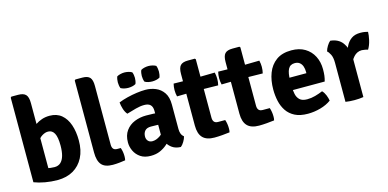

<svg xmlns="http://www.w3.org/2000/svg" viewBox="-71 -1133 3118 1544"><g transform="rotate(-15 1488.0 -361.0)"><path d="M207.5 -25H62V-729L69 -736H125Q169.5 -736 188.5 -715.8Q207.5 -695.5 207.5 -645.5ZM502 -256Q502.5 -174 472 -114.5Q441.5 -55 386.2 -23.2Q331 8.5 256.5 8.5Q202.5 8.5 152.5 -0.5Q102.5 -9.5 62 -25L132.5 -135Q161.5 -117 192.5 -107.8Q223.5 -98.5 258.5 -98.5Q290 -98.5 310 -117Q330 -135.5 339.8 -170.2Q349.5 -205 349.5 -253.5Q349.5 -324 332.2 -355.8Q315 -387.5 282 -388Q258 -389 231.2 -372.8Q204.5 -356.5 185.5 -322L164.5 -435.5Q184 -455.5 207.8 -471.8Q231.5 -488 260.8 -498Q290 -508 325.5 -508Q384.5 -508 423.8 -475.5Q463 -443 482.5 -386Q502 -329 502 -256Z M812 -109Q824 -75.5 824 -38Q824 -30 823.2 -21Q822.5 -12 820.5 -4.5Q799 -1 771.2 2Q743.5 5 716 5Q651 5 623 -27.8Q595 -60.5 595 -129V-729L602 -736H659.5Q704 -736 722.2 -715.8Q740.5 -695.5 740.5 -645.5V-156Q740.5 -133 750.5 -121Q760.5 -109 783.5 -109Z M879 -136.5Q879 -196 906.8 -234.2Q934.5 -272.5 979.5 -290.8Q1024.5 -309 1076 -309Q1099.5 -309 1134 -307.8Q1168.5 -306.5 1196 -301V-206Q1173.5 -211 1143 -212Q1112.5 -213 1091 -213Q1056 -213 1040 -194.5Q1024 -176 1024 -146.5Q1024 -125 1037 -110.5Q1050 -96 1073 -96Q1104 -96 1136.5 -118Q1169 -140 1191 -179.5L1212 -83Q1192.5 -60 1167.2 -37.8Q1142 -15.5 1108.5 -0.5Q1075 14.5 1030.5 14.5Q979 14.5 945.5 -8.2Q912 -31 895.5 -65.8Q879 -100.5 879 -136.5ZM1327.5 -68.5Q1323 -48.5 1309.2 -25.8Q1295.5 -3 1281 8Q1238.5 6.5 1211.2 -12.5Q1184 -31.5 1169.5 -58.8Q1155 -86 1151 -112.5V-327.5Q1151 -361.5 1134.2 -378Q1117.5 -394.5 1083 -394.5Q1050 -394.5 1011.8 -384.2Q973.5 -374 934.5 -362Q918.5 -380 909.2 -409Q900 -438 897.5 -465.5Q930.5 -479 970.8 -489Q1011 -499 1051 -504.5Q1091 -510 1123.5 -510Q1168 -510 1208.2 -493.5Q1248.5 -477 1274 -439.8Q1299.5 -402.5 1299.5 -340V-136.5Q1299.5 -113.5 1306 -96.8Q1312.5 -80 1327.5 -68.5ZM925.5 -624.5Q925.5 -634.5 927.5 -648.2Q929.5 -662 934 -673Q946.5 -680.5 963.8 -684.5Q981 -688.5 996.5 -688.5Q1012.5 -688.5 1029.8 -684.5Q1047 -680.5 1059 -673Q1064 -662 1066 -648.2Q1068 -634.5 1068 -624.5Q1068 -614.5 1066 -600.8Q1064 -587 1059 -575.5Q1047 -568 1029.8 -564.2Q1012.5 -560.5 996.5 -560.5Q981 -560.5 963.8 -564.2Q946.5 -568 934 -575.5Q929.5 -587 927.5 -600.8Q925.5 -614.5 925.5 -624.5ZM1125 -624.5Q1125 -634.5 1127 -648.2Q1129 -662 1134 -673Q1146 -680.5 1163.2 -684.5Q1180.5 -688.5 1196.5 -688.5Q1212.5 -688.5 1229.5 -684.5Q1246.5 -680.5 1259 -673Q1263.5 -662 1265.5 -648.2Q1267.5 -634.5 1267.5 -624.5Q1267.5 -614.5 1265.5 -600.8Q1263.5 -587 1259 -575.5Q1246.5 -568 1229.5 -564.2Q1212.5 -560.5 1196.5 -560.5Q1180.5 -560.5 1163.2 -564.2Q1146 -568 1134 -575.5Q1129 -587 1127 -600.8Q1125 -614.5 1125 -624.5Z M1434 -559Q1434 -609 1452.5 -629Q1471 -649 1515 -649H1573L1579.5 -642.5V-155.5Q1579.5 -133.5 1589.8 -121.2Q1600 -109 1623.5 -109H1681.5Q1693 -74.5 1693 -38Q1693 -30 1692.5 -21Q1692 -12 1689.5 -4.5Q1662.5 -1 1627.5 2Q1592.5 5 1562.5 5Q1497 5 1465.5 -27.8Q1434 -60.5 1434 -129ZM1699 -499.5Q1705.5 -473 1705.5 -447Q1705.5 -418.5 1699 -393L1515.5 -396L1356.5 -393Q1350 -418.5 1350 -447Q1350 -473 1356.5 -499.5L1519.5 -496.5Z M1805 -559Q1805 -609 1823.5 -629Q1842 -649 1886 -649H1944L1950.5 -642.5V-155.5Q1950.5 -133.5 1960.8 -121.2Q1971 -109 1994.5 -109H2052.5Q2064 -74.5 2064 -38Q2064 -30 2063.5 -21Q2063 -12 2060.5 -4.5Q2033.5 -1 1998.5 2Q1963.5 5 1933.5 5Q1868 5 1836.5 -27.8Q1805 -60.5 1805 -129ZM2070 -499.5Q2076.5 -473 2076.5 -447Q2076.5 -418.5 2070 -393L1886.5 -396L1727.5 -393Q1721 -418.5 1721 -447Q1721 -473 1727.5 -499.5L1890.5 -496.5Z M2213 -201V-304H2409.5V-315.5Q2409.5 -340.5 2402.5 -361Q2395.5 -381.5 2380 -394Q2364.5 -406.5 2339 -406.5Q2300.5 -406.5 2284.2 -374.8Q2268 -343 2268 -279V-234Q2268 -198 2274.5 -167.5Q2281 -137 2301.2 -118.2Q2321.5 -99.5 2362.5 -99.5Q2396.5 -99.5 2429.8 -108.8Q2463 -118 2493.5 -131Q2510 -114.5 2520 -89.5Q2530 -64.5 2533.5 -42.5Q2496 -15 2443.8 -0.2Q2391.5 14.5 2338.5 14.5Q2273.5 14.5 2230.8 -7.2Q2188 -29 2163.2 -66Q2138.5 -103 2128.2 -149.5Q2118 -196 2118 -246Q2118 -321.5 2141 -381.8Q2164 -442 2212.8 -477.5Q2261.5 -513 2339.5 -513Q2405.5 -513 2451.8 -485Q2498 -457 2522.5 -409Q2547 -361 2547 -300.5Q2547 -268.5 2544.2 -247Q2541.5 -225.5 2534.5 -201Z M2974.5 -497Q2974.5 -470.5 2965.5 -429.8Q2956.5 -389 2937.5 -358Q2925 -362.5 2912.8 -364.2Q2900.5 -366 2887.5 -367.5Q2866.5 -367.5 2849.8 -359.5Q2833 -351.5 2819.8 -337Q2806.5 -322.5 2795.2 -301.8Q2784 -281 2774 -255.5L2756.5 -278Q2759 -318.5 2767.2 -358.8Q2775.5 -399 2792.2 -432.2Q2809 -465.5 2837.8 -485.5Q2866.5 -505.5 2910.5 -505.5Q2932 -505.5 2946 -503.2Q2960 -501 2974.5 -497ZM2615.5 -429.5Q2620 -449.5 2634 -472.5Q2648 -495.5 2662 -506.5Q2728.5 -500 2762.2 -455Q2796 -410 2802.5 -337V0Q2769.5 5.5 2728 5.5Q2687.5 5.5 2653.5 0V-325.5Q2653.5 -369.5 2640.8 -394.8Q2628 -420 2615.5 -429.5Z"/></g></svg>

Font: Signika Negative
Style: Bold
Weight: 700
Designer: Anna Giedry
Foundry: Anna Giedry
Version: Version 2.001